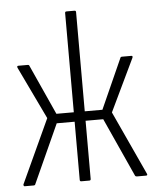

<svg xmlns="http://www.w3.org/2000/svg" viewBox="-50 -726 625 769"><g transform="rotate(-5 262.0 -341.5)"><path d="M18 0Q16 0 14.5 -2.5Q13 -5 14 -8L132 -264L31 -475Q28 -483 35 -483H72Q78 -483 79 -479L170 -278H240V-677Q240 -683 246 -683H278Q284 -683 284 -677V-278H355L445 -479Q446 -483 452 -483H489Q496 -483 493 -475L392 -264L510 -8Q514 0 506 0H469Q467 0 465 -1Q463 -2 462 -4L355 -240H284V-6Q284 0 278 0H246Q240 0 240 -6V-240H168L61 -4Q60 0 55 0Z"/></g></svg>

Font: Sofia Sans Condensed Light
Style: Regular
Weight: 300
Designer: Botio Nikoltchev, Ani Petrova
Foundry: lettersoup
Version: Version 4.101